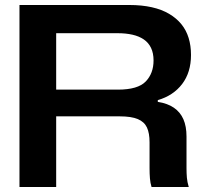

<svg xmlns="http://www.w3.org/2000/svg" viewBox="-20 -749 816 769"><path d="M58 0V-729H498Q548 -729 588 -720Q628 -711 657.5 -693.5Q687 -676 706.5 -652Q726 -628 735.5 -597Q745 -566 745 -529Q745 -459 709.5 -412.5Q674 -366 612 -348V-341Q651 -335 676.5 -317.5Q702 -300 714.5 -271.5Q727 -243 727 -202V-75Q727 -55 728.5 -37.5Q730 -20 736 0H587Q582 -16 580.5 -34.5Q579 -53 579 -75V-179Q579 -216 568.5 -238.5Q558 -261 532 -272Q506 -283 459 -283H192V-390H452Q532 -390 563.5 -422.5Q595 -455 595 -507Q595 -536 585 -557Q575 -578 556 -591Q537 -604 510.5 -610Q484 -616 452 -616H205V0Z"/></svg>

Font: Mona Sans Expanded SemiBold
Style: Regular
Weight: 600
Width: 7
Designer: Deni Anggara
Foundry: GitHub
Version: Version 2.000